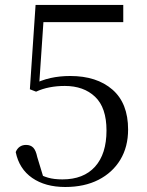

<svg xmlns="http://www.w3.org/2000/svg" viewBox="-20 -748 598 783"><path d="M246.1 14.6Q164.8 14.6 111.4 -22.3Q58 -59.3 44.1 -127.8Q49.7 -142.1 60.6 -149.6Q71.5 -157 86.2 -157Q104.6 -157 115.5 -146Q126.3 -135 131.9 -107.6L159.8 -15.8L125.8 -44.7Q151.9 -30.4 176.1 -23.4Q200.4 -16.4 234.5 -16.4Q320.8 -16.4 367.6 -68.3Q414.3 -120.2 414.3 -215.9Q414.3 -309.1 367.8 -353.3Q321.3 -397.5 244.2 -397.5Q211.4 -397.5 182.3 -391.8Q153.1 -386.2 127.1 -374.2L101.8 -383.9L125.1 -728H482.7V-657.8H141.3L160.2 -703.9L139 -391.1L108.8 -400.9Q148.1 -421.5 186.1 -429.8Q224 -438.1 266.5 -438.1Q374.6 -438.1 438.5 -382.6Q502.4 -327.1 502.4 -219.8Q502.4 -149.1 470.7 -96.6Q439 -44.1 381.6 -14.7Q324.2 14.6 246.1 14.6Z"/></svg>

Font: Noto Serif JP
Style: Regular
Weight: 200
Designer: Ryoko NISHIZUKA 西塚涼子 (kana & ideographs); Frank Grießhammer (Latin, Greek & Cyrillic); Wenlong ZHANG 张文龙 (bopomofo); San
Foundry: Adobe
Version: Version 2.001;hotconv 1.1.0;makeotfexe 2.6.0